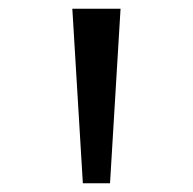

<svg xmlns="http://www.w3.org/2000/svg" viewBox="-20 -890 440 438"><path d="M255 -870 231 -472H169L145 -870Z"/></svg>

Font: Martel DemiBold
Style: Regular
Weight: 600
Designer: Dan Reynolds
Foundry: Dan Reynolds
Version: Version 1.001; ttfautohint (v1.1) -l 5 -r 5 -G 72 -x 0 -D la